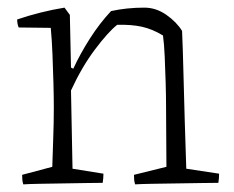

<svg xmlns="http://www.w3.org/2000/svg" viewBox="-20 -479 612 503"><path d="M41 4Q39 -2 38.5 -8.5Q38 -15 38 -21L117 -42Q118 -78 119.5 -118.5Q121 -159 121 -197Q121 -225 120 -261.5Q119 -298 117.5 -336Q116 -374 113 -406L29 -407Q25 -416 25 -428Q54 -438 86 -446Q118 -454 149 -459L163 -440L166 -302L172 -299Q190 -338 215.5 -378Q241 -418 271 -450Q312 -459 358 -459Q389 -459 416 -440Q443 -421 457 -398Q459 -353 460.5 -291Q462 -229 464 -162.5Q466 -96 468 -37L554 -24Q554 -11 552 0Q538 0 508.5 0.5Q479 1 444 1.5Q409 2 379 2.5Q349 3 334 4Q332 -2 331.5 -8Q331 -14 331 -21L416 -42L415 -205Q415 -228 414 -262.5Q413 -297 411.5 -331Q410 -365 407 -386Q379 -403 351.5 -409Q324 -415 287 -414Q263 -395 228.5 -349Q194 -303 166 -242L170 -37L251 -24Q251 -12 249 0Q235 0 207 0.5Q179 1 146 1.5Q113 2 84.5 2.5Q56 3 41 4Z"/></svg>

Font: Labrada Light
Style: Regular
Weight: 300
Designer: Mercedes Jáuregui
Foundry: Omnibus-Type Team
Version: Version 1.000; ttfautohint (v1.8.4.7-5d5b)